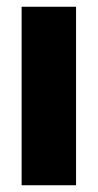

<svg xmlns="http://www.w3.org/2000/svg" viewBox="-20 -548 289 568"><path d="M44 0V-528H205V0Z"/></svg>

Font: Bricolage Grotesque 72pt ExtraBold
Style: Regular
Weight: 800
Designer: Mathieu Triay
Foundry: Atelier Triay
Version: Version 1.001;gftools[0.9.33.dev8+g029e19f]